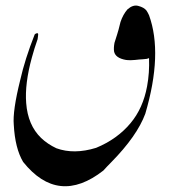

<svg xmlns="http://www.w3.org/2000/svg" viewBox="-20 -526 597 673"><path d="M502.4 -472.7Q551.3 -337.9 489.3 -127.4Q460.4 -49.3 370.1 42.5Q356 56.6 342.3 71.8Q184.1 195.3 61 41.5Q32.7 -6.3 28.3 -88.4Q23.9 -137.2 50.8 -245.1Q67.4 -318.8 101.6 -405.3Q102.5 -406.7 104.5 -407.7Q116.2 -414.1 113.3 -399.9L111.8 -388.7Q100.1 -355.5 91.8 -324.7Q66.4 -232.4 71.8 -164.6Q77.6 -87.4 124 -42.5Q146.5 -21 177.7 -6.3Q239.3 16.1 316.9 -7.8Q390.6 -38.1 437.5 -94.2Q481.4 -146.5 495.6 -223.6Q504.4 -271 502.4 -322.3Q500.5 -321.3 495.1 -319.8Q479.5 -317.9 467.8 -317.4Q436 -313.5 421.4 -315.9Q384.8 -322.3 379.9 -345.2Q377.9 -357.4 381.3 -376Q386.2 -391.1 390.6 -405.3Q395 -420.4 395.5 -421.9L402.3 -448.7Q411.1 -475.1 426.8 -493.2Q446.3 -510.3 464.4 -505.4Q484.9 -500 493.2 -489.3Q497.1 -483.9 502.4 -472.7Z"/></svg>

Font: Urdu Khush Khati
Style: Regular
Weight: 400
Version: Version 001.500